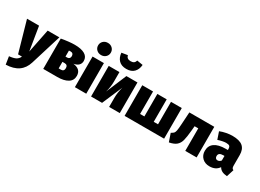

<svg xmlns="http://www.w3.org/2000/svg" viewBox="-48 -1750 3925 2900"><g transform="rotate(30 1914.5 -300.5)"><path d="M385 -1Q351 110 269 167Q187 224 53 228L32 93Q109 85 146.5 65Q184 45 205 0H137L-15 -534H195L262 -121L345 -534H549Z M1069 -161Q1069 -81 1002.5 -40.5Q936 0 822 0H576V-529Q715 -554 808 -554Q922 -554 984.5 -517.5Q1047 -481 1047 -409Q1047 -364 1018 -334.5Q989 -305 932 -295Q1069 -278 1069 -161ZM774 -434V-329H804Q827 -329 840.5 -343Q854 -357 854 -382Q854 -407 841 -421Q828 -435 803 -435Q787 -435 774 -434ZM867 -181Q867 -208 853.5 -222.5Q840 -237 814 -237H774V-123H814Q867 -123 867 -181Z M1326 0H1128V-534H1326ZM1338 -723Q1338 -678 1306.5 -647.5Q1275 -617 1227 -617Q1179 -617 1147.5 -647.5Q1116 -678 1116 -723Q1116 -768 1147.5 -798.5Q1179 -829 1227 -829Q1275 -829 1306.5 -798.5Q1338 -768 1338 -723Z M1911 0H1725V-160Q1725 -249 1753 -352L1602 0H1410V-534H1597V-370Q1597 -274 1569 -178L1718 -534H1911ZM1476 -802 1579 -819Q1587 -788 1607 -774Q1627 -760 1661 -760Q1695 -760 1715 -774Q1735 -788 1743 -819L1846 -802Q1840 -722 1793.5 -674Q1747 -626 1661 -626Q1575 -626 1528.5 -674Q1482 -722 1476 -802Z M2684 0H1995V-534H2183V-142H2258V-534H2421V-142H2496V-534H2684Z M3251 -534V0H3053V-393H2989L2982 -317Q2971 -195 2955 -134.5Q2939 -74 2898.5 -38.5Q2858 -3 2774 13L2726 -127Q2759 -144 2772 -159Q2785 -174 2791.5 -208Q2798 -242 2803 -324L2816 -534Z M3829 -111 3789 16Q3735 12 3701 -4.5Q3667 -21 3645 -58Q3593 20 3484 20Q3405 20 3356.5 -27.5Q3308 -75 3308 -150Q3308 -239 3374 -286Q3440 -333 3566 -333H3604V-346Q3604 -386 3588 -400Q3572 -414 3527 -414Q3503 -414 3465.5 -406.5Q3428 -399 3389 -386L3346 -512Q3395 -532 3452.5 -543Q3510 -554 3557 -554Q3683 -554 3740 -505.5Q3797 -457 3797 -357V-173Q3797 -145 3804 -131.5Q3811 -118 3829 -111ZM3604 -151V-230H3583Q3541 -230 3521 -215Q3501 -200 3501 -169Q3501 -146 3513 -132.5Q3525 -119 3545 -119Q3563 -119 3578.5 -128Q3594 -137 3604 -151Z"/></g></svg>

Font: FiraGO Heavy
Style: Regular
Weight: 900
Designer: bBox Type
Foundry: bBox Type GmbH
Version: Version 1.001